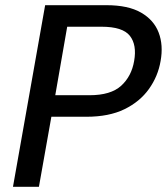

<svg xmlns="http://www.w3.org/2000/svg" viewBox="-20 -720 643 740"><path d="M30 0 154 -700H390Q474 -700 523.5 -671.5Q573 -643 591.5 -594.5Q610 -546 599 -485Q589 -426 554 -377Q519 -328 459.5 -299Q400 -270 313 -270H178L130 0ZM193 -353H325Q407 -353 447 -389.5Q487 -426 497 -485Q508 -547 480.5 -582Q453 -617 371 -617H239Z"/></svg>

Font: DM Sans 9pt Medium
Style: Italic
Weight: 500
Italic angle: -10°
Version: Version 4.004;gftools[0.9.30]